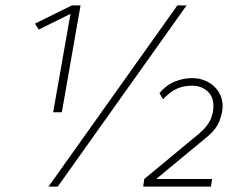

<svg xmlns="http://www.w3.org/2000/svg" viewBox="-20 -688 906 708"><path d="M176 -274 240 -637 123 -579 109 -601 245 -668H277L208 -274ZM159 0 634 -668H668L193 0ZM508 0 512 -28 715 -196Q744 -221 755.5 -245.5Q767 -270 767 -296Q767 -333 744 -352.5Q721 -372 688 -372Q658 -372 633.5 -361.5Q609 -351 581 -322L568 -345Q595 -376 626.5 -388Q658 -400 688 -400Q712 -400 733 -392Q754 -384 769 -370Q784 -356 792.5 -337Q801 -318 801 -296Q801 -273 789 -241.5Q777 -210 741 -181L556 -28H762L758 0Z"/></svg>

Font: Celebes Thin
Style: Italic
Weight: 250
Italic angle: -10°
Designer: Anugrah Pasau
Foundry: Lafontype
Version: Version 1.000; ttfautohint (v1.8.4)